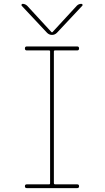

<svg xmlns="http://www.w3.org/2000/svg" viewBox="-20 -970 540 990"><path d="M222.7 -800.8 91.8 -940.4Q89.8 -943.4 91.3 -946.8Q92.8 -950.2 96.7 -950.2Q109.4 -950.2 120.1 -940.4L246.1 -803.7H248H250L376 -940.4Q385.7 -950.2 399.4 -950.2Q403.3 -950.2 405.3 -946.8Q407.2 -943.4 404.3 -940.4L273.4 -800.8Q262.7 -790 248 -790Q233.4 -790 222.7 -800.8ZM262.7 -710Q257.8 -710 257.8 -705.1V-25.4Q257.8 -20.5 262.7 -19.5H377.9Q387.7 -19.5 387.7 -9.8Q387.7 0 377.9 0H118.2Q108.4 0 108.4 -9.8Q108.4 -19.5 118.2 -19.5H233.4Q238.3 -19.5 238.3 -25.4V-705.1Q238.3 -710 233.4 -710H118.2Q108.4 -710 108.4 -720.2Q108.4 -730.5 118.2 -730.5H377.9Q387.7 -730.5 387.7 -720.2Q387.7 -710 377.9 -710Z"/></svg>

Font: Rounded Mgen+ 1m thin
Style: Regular
Weight: 100
Designer: [Source Han Sans]
Ryoko NISHIZUKA  (kana & ideographs); Paul D. Hunt (Latin, Greek & Cyrillic); Wenlong ZHANG  (bopomofo
Version: Version 1.059.20150602